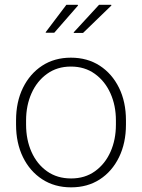

<svg xmlns="http://www.w3.org/2000/svg" viewBox="-20 -782 601 812"><path d="M280.8 10.3Q210.9 10.3 158.7 -23.7Q106.4 -57.6 77.1 -117.4Q47.9 -177.2 47.9 -254.9V-272.9Q47.9 -351.1 77.1 -410.6Q106.4 -470.2 158.4 -504.2Q210.4 -538.1 279.8 -538.1Q349.6 -538.1 401.9 -504.2Q454.1 -470.2 483.4 -410.6Q512.7 -351.1 512.7 -272.9V-254.9Q512.7 -177.2 483.4 -117.2Q454.1 -57.1 402.1 -23.4Q350.1 10.3 280.8 10.3ZM280.8 -27.3Q339.4 -27.3 381.8 -57.9Q424.3 -88.4 447.3 -139.9Q470.2 -191.4 470.2 -254.9V-272.9Q470.2 -335.9 447 -387.5Q423.8 -439 381.1 -469.7Q338.4 -500.5 279.8 -500.5Q221.7 -500.5 179 -469.7Q136.2 -439 113.3 -387.5Q90.3 -335.9 90.3 -272.9V-254.9Q90.3 -190.9 113.3 -139.4Q136.2 -87.9 179 -57.6Q221.7 -27.3 280.8 -27.3ZM292.5 -642.6 291.5 -645 398.9 -761.7H450.2L451.2 -758.8L331.1 -642.6ZM174.3 -643.6 172.9 -645.5 260.7 -761.7H308.6L310.1 -758.8L209.5 -643.6Z"/></svg>

Font: Roboto Slab ExtraLight
Style: Regular
Weight: 250
Designer: Google
Version: Version 2.000; ttfautohint (v1.8.1.43-b0c9)